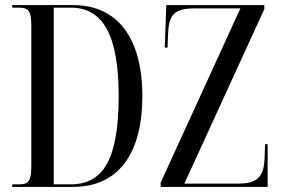

<svg xmlns="http://www.w3.org/2000/svg" viewBox="-20 -734 1106 754"><path d="M28 0H266C450 0 539 -137 539 -356C539 -586 441 -714 267 -714H28V-704H52C92 -704 103 -693 103 -631V-86C103 -23 93 -10 54 -10H28ZM611 0H1031V-168H1021L1019 -112C1016 -39 990 -13 916 -13H704L1018 -698V-714H633L627 -547H638L640 -601C643 -674 662 -701 744 -701H924L611 -17ZM257 -10H191V-704H258C388 -704 446 -589 446 -357C446 -113 388 -10 257 -10Z"/></svg>

Font: Noto Serif Display ExtraCondensed
Style: Regular
Weight: 400
Width: 2
Designer: Monotype Design Team
Foundry: Monotype Imaging Inc.
Version: Version 2.009